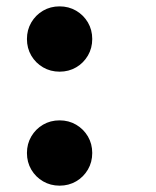

<svg xmlns="http://www.w3.org/2000/svg" viewBox="-20 -572 490 603"><path d="M167.2 -346.9Q138.5 -346.9 115.2 -360.5Q91.9 -374.1 78.2 -397.4Q64.6 -420.7 64.6 -449.4Q64.6 -478.1 78.2 -501.4Q91.9 -524.7 115.1 -538.4Q138.4 -552 167.1 -552Q195.8 -552 219.1 -538.4Q242.4 -524.7 256.1 -501.5Q269.7 -478.2 269.7 -449.5Q269.7 -420.8 256.1 -397.5Q242.4 -374.1 219.2 -360.5Q195.9 -346.9 167.2 -346.9ZM167.2 11.1Q138.5 11.1 115.2 -2.5Q91.9 -16.1 78.2 -39.4Q64.6 -62.7 64.6 -91.4Q64.6 -120.1 78.2 -143.4Q91.9 -166.7 115.1 -180.4Q138.4 -194 167.1 -194Q195.8 -194 219.1 -180.4Q242.4 -166.7 256.1 -143.5Q269.7 -120.2 269.7 -91.5Q269.7 -62.8 256.1 -39.5Q242.4 -16.1 219.2 -2.5Q195.9 11.1 167.2 11.1Z"/></svg>

Font: League Mono Thin Condensed
Style: Regular
Weight: 100
Width: 1
Designer: Tyler Finck
Foundry: The League of Moveable Type / Tyler Finck
Version: Version 2.300;RELEASE